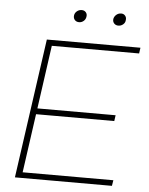

<svg xmlns="http://www.w3.org/2000/svg" viewBox="-56 -859 703 905"><g transform="rotate(5 295.5 -406.5)"><path d="M48.8 0 142.1 -660.2H585L581.1 -632.8H168L126 -333H496.1L492.2 -305.2H122.1L83 -26.9H512.2L507.8 0ZM259.8 -784.2Q261.2 -796.4 271.2 -804.7Q281.2 -813 293.9 -813Q306.2 -813 313.5 -804.7Q320.8 -796.4 318.8 -784.2Q317.4 -771.5 307.9 -763.2Q298.3 -754.9 286.1 -754.9Q273.4 -754.9 265.9 -763.2Q258.3 -771.5 259.8 -784.2ZM445.8 -784.2Q448.2 -796.4 458 -804.7Q467.8 -813 481 -813Q492.7 -813 499.8 -804.4Q506.8 -795.9 504.9 -784.2Q504.4 -771.5 494.4 -763.2Q484.4 -754.9 472.2 -754.9Q459.5 -754.9 451.9 -763.2Q444.3 -771.5 445.8 -784.2Z"/></g></svg>

Font: Human Sans ExtraLight
Style: Italic
Weight: 200
Italic angle: -8°
Designer: Tim Radville
Foundry: Continuum
Version: Version 1.000;FEAKit 1.0